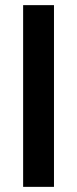

<svg xmlns="http://www.w3.org/2000/svg" viewBox="-20 -727 300 747"><path d="M190 0H70V-707H190Z"/></svg>

Font: Hind Jalandhar SemiBold
Style: Regular
Weight: 600
Designer: Namrata Goyal
Foundry: Indian Type Foundry
Version: Version 0.702;PS 1.0;hotconv 1.0.81;makeotf.lib2.5.63406